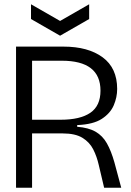

<svg xmlns="http://www.w3.org/2000/svg" viewBox="-20 -878 615 898"><path d="M55 0V-660H277Q392 -660 460 -610Q528 -560 528 -462Q528 -423 512 -385.5Q496 -348 456 -322Q416 -296 341 -293V-285Q394 -281 427 -262Q460 -243 480 -207.5Q500 -172 515 -119L547 0H467L442 -106Q433 -146 416 -179.5Q399 -213 365.5 -233.5Q332 -254 273 -254H130V0ZM130 -318H264Q355 -318 402.5 -350.5Q450 -383 450 -454Q450 -594 269 -594H130ZM125 -858 261 -780 397 -858V-789L261 -711L125 -789Z"/></svg>

Font: Bricolage Grotesque 96pt Light
Style: Regular
Weight: 300
Designer: Mathieu Triay
Foundry: Atelier Triay
Version: Version 1.001; ttfautohint (v1.8.4.7-5d5b);gftools[0.9.33.de